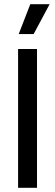

<svg xmlns="http://www.w3.org/2000/svg" viewBox="-20 -893 261 913"><path d="M66 0V-660H156V0ZM140 -731H69L124 -873H216Z"/></svg>

Font: Bricolage Grotesque Condensed
Style: Regular
Weight: 400
Width: 3
Designer: Mathieu Triay
Foundry: Atelier Triay
Version: Version 1.000;gftools[0.9.30]